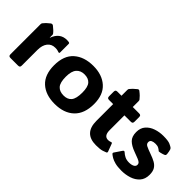

<svg xmlns="http://www.w3.org/2000/svg" viewBox="8 -1250 1852 1852"><g transform="rotate(45 933.5 -324.0)"><path d="M220.2 -407.2H222.2Q258.8 -508.8 354 -508.8Q366.2 -508.8 374 -507.6Q381.8 -506.3 384.8 -505.4Q392.1 -502.9 392.1 -494.1V-376.5Q392.1 -361.3 374.5 -368.2Q368.7 -370.6 357.7 -373.3Q346.7 -376 327.1 -376Q276.9 -376 248.5 -339.1Q220.2 -302.2 220.2 -238.8V-25.9Q220.2 -11.2 214.1 -5.6Q208 0 193.4 0H92.8Q78.1 0 72 -5.6Q65.9 -11.2 65.9 -25.9V-435.1Q65.9 -446.8 70.8 -453.1Q81.1 -466.8 95.5 -481Q109.9 -495.1 130.9 -511.2Q134.8 -514.2 138.7 -515.1Q142.6 -516.1 145.5 -516.1Q152.3 -516.1 159.2 -511.2Q199.7 -479.5 215.8 -457Q220.2 -451.2 220.2 -443.4Z M704.6 12.2Q581.5 12.2 509.8 -53.2Q438 -118.7 438 -248Q438 -380.9 512.5 -446.5Q586.9 -512.2 711.4 -512.2Q831.5 -512.2 903.8 -447.5Q976.1 -382.8 976.1 -256.8Q976.1 -125.5 903.8 -56.6Q831.5 12.2 704.6 12.2ZM709.5 -106Q763.2 -106 790.5 -139.4Q817.9 -172.9 817.9 -253.9Q817.9 -331.1 790.3 -362.5Q762.7 -394 708.5 -394Q656.2 -394 626.2 -360.1Q596.2 -326.2 596.2 -250Q596.2 -170.4 624.8 -138.2Q653.3 -106 709.5 -106Z M1269 12.2Q1106 12.2 1106 -157.2V-386.2H1050.8Q1036.1 -386.2 1030.5 -392.3Q1024.9 -398.4 1024.9 -413.1V-473.1Q1024.9 -487.8 1030.5 -493.9Q1036.1 -500 1050.8 -500H1106V-578.6Q1106 -590.3 1110.8 -596.7Q1131.3 -623.5 1170.9 -654.8Q1177.7 -659.7 1183.1 -659.7Q1189 -659.7 1194.8 -654.8Q1215.8 -638.7 1230.2 -624.5Q1244.6 -610.4 1254.9 -596.7Q1259.8 -590.3 1259.8 -578.6V-500H1346.2Q1360.8 -500 1366.5 -493.9Q1372.1 -487.8 1372.1 -473.1V-413.1Q1372.1 -398.4 1366.5 -392.3Q1360.8 -386.2 1346.2 -386.2H1259.8V-184.1Q1259.8 -106 1316.4 -106Q1325.2 -106 1332.5 -107.7Q1339.8 -109.4 1345.2 -111.3Q1355.5 -115.2 1359.6 -114.3Q1363.8 -113.3 1367.2 -103.5L1395.5 -27.8Q1399.9 -15.6 1389.6 -10.3Q1382.3 -6.8 1354.2 2.7Q1326.2 12.2 1269 12.2Z M1616.2 12.2Q1564 12.2 1529.5 3.4Q1495.1 -5.4 1474.4 -17.8Q1453.6 -30.3 1441.9 -40.5Q1433.1 -48.8 1439.9 -59.1L1489.7 -132.8Q1500.5 -148.4 1514.2 -134.8Q1528.3 -121.1 1552.5 -108.2Q1576.7 -95.2 1612.8 -95.2Q1645 -95.2 1665.8 -106.2Q1686.5 -117.2 1686.5 -138.2Q1686.5 -152.8 1677.2 -162.1Q1668 -171.4 1644.5 -181.2Q1621.1 -190.9 1579.1 -206.1Q1517.1 -228.5 1485.4 -260.3Q1453.6 -292 1453.6 -353Q1453.6 -409.2 1484.6 -444.3Q1515.6 -479.5 1564.2 -495.8Q1612.8 -512.2 1665.5 -512.2Q1732.4 -512.2 1759.5 -499.8Q1786.6 -487.3 1794.4 -480.5Q1801.8 -474.1 1804.7 -465.8Q1811 -446.8 1814.5 -415.5Q1816.4 -397.5 1805.2 -391.6Q1799.3 -388.2 1786.6 -384.3Q1773.9 -380.4 1761.2 -377.4Q1748.5 -374.5 1742.2 -374.5Q1740.2 -374.5 1738 -375.7Q1735.8 -377 1730.5 -381.8Q1724.1 -388.2 1708.7 -396.5Q1693.4 -404.8 1666.5 -404.8Q1640.1 -404.8 1622.3 -396.2Q1604.5 -387.7 1604.5 -366.2Q1604.5 -342.8 1627.2 -331.1Q1649.9 -319.3 1702.1 -300.8Q1743.2 -286.6 1773.7 -269.8Q1804.2 -252.9 1820.8 -225.8Q1837.4 -198.7 1837.4 -152.8Q1837.4 -93.3 1804.9 -56.9Q1772.5 -20.5 1721.9 -4.2Q1671.4 12.2 1616.2 12.2Z"/></g></svg>

Font: ADLaM Display
Style: Regular
Weight: 400
Designer: Mark Jamra, Neil Patel, Concept: Andrew Footit
Foundry: Microsoft
Version: Version 2.000; ttfautohint (v1.8.4.7-5d5b);gftools[0.9.28]